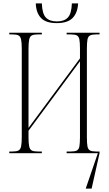

<svg xmlns="http://www.w3.org/2000/svg" viewBox="-20 -908 645 1138"><path d="M316 -771Q252 -771 223 -801.5Q194 -832 192 -888H228Q230 -827 252 -804Q274 -781 317 -781Q360 -781 382 -804Q404 -827 406 -888H443Q440 -832 410.5 -801.5Q381 -771 316 -771ZM35 0V-10H54Q78 -10 89.5 -16Q101 -22 105 -40Q109 -58 109 -96V-619Q109 -656 105 -674Q101 -692 89.5 -698Q78 -704 54 -704H35V-714H228V-704H204Q180 -704 168.5 -698Q157 -692 153 -674Q149 -656 149 -618V-150L454 -562V-619Q454 -656 450.5 -674Q447 -692 435.5 -698Q424 -704 400 -704H375V-714H570V-704H550Q526 -704 514 -698Q502 -692 498.5 -674Q495 -656 495 -618V-95Q495 -58 498.5 -40Q502 -22 514 -16Q526 -10 550 -10H570V0L523 210H488L560 0H375V-10H400Q424 -10 435.5 -16Q447 -22 450.5 -40Q454 -58 454 -96V-545L149 -133V-95Q149 -58 153 -40Q157 -22 168.5 -16Q180 -10 204 -10H228V0Z"/></svg>

Font: Noto Serif Display ExtraCondensed ExtraLight
Style: Regular
Weight: 200
Width: 2
Designer: Monotype Design Team
Foundry: Monotype Imaging Inc.
Version: Version 2.009